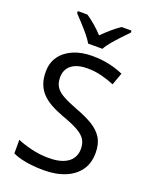

<svg xmlns="http://www.w3.org/2000/svg" viewBox="-172 -1035 893 1136"><g transform="rotate(20 274.5 -467.0)"><path d="M502 -191Q502 -127 471 -82.5Q440 -38 382.5 -14Q325 10 247 10Q207 10 170.5 6Q134 2 104 -5.5Q74 -13 51 -24V-110Q87 -94 140.5 -81Q194 -68 251 -68Q304 -68 340 -82Q376 -96 394 -122Q412 -148 412 -183Q412 -218 397 -242Q382 -266 345.5 -286.5Q309 -307 244 -330Q198 -347 163.5 -366.5Q129 -386 106 -411Q83 -436 71.5 -468Q60 -500 60 -542Q60 -599 89 -639.5Q118 -680 169.5 -702Q221 -724 288 -724Q347 -724 396 -713Q445 -702 485 -684L457 -607Q420 -623 376.5 -634Q333 -645 286 -645Q241 -645 211 -632Q181 -619 166 -595.5Q151 -572 151 -541Q151 -505 166 -481Q181 -457 215 -438Q249 -419 307 -397Q370 -374 413.5 -347.5Q457 -321 479.5 -284Q502 -247 502 -191ZM239 -784Q226 -807 204 -833.5Q182 -860 158 -886Q134 -912 116 -931V-944H176Q202 -927 230 -903Q258 -879 283 -852Q310 -879 338 -903Q366 -927 392 -944H454V-931Q435 -912 410.5 -886Q386 -860 363.5 -833.5Q341 -807 329 -784Z"/></g></svg>

Font: Noto Sans Tamil
Style: Regular
Weight: 400
Designer: Jelle Bosma - Monotype Design Team
Foundry: Monotype Imaging Inc.
Version: Version 2.003